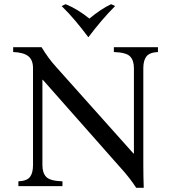

<svg xmlns="http://www.w3.org/2000/svg" viewBox="-20 -891 818 919"><path d="M632 8Q617 -15 599 -38.5Q581 -62 550 -96L185 -509H183V-100Q183 -63 201.5 -44Q220 -25 279 -23V0H68V-23Q109 -25 123.5 -44Q138 -63 138 -100V-565Q138 -604 115.5 -622Q93 -640 43 -642V-665H179Q194 -640 211.5 -616Q229 -592 250 -569L619 -156H621V-565Q621 -602 602.5 -621Q584 -640 525 -642V-665H736V-642Q696 -640 681 -621Q666 -602 666 -565V-100Q666 -72 666.5 -46.5Q667 -21 668 8ZM512 -871 531 -862Q498 -829 466 -791.5Q434 -754 404 -714H402Q372 -754 340.5 -791.5Q309 -829 275 -862L294 -871Q351 -848 408 -802Q434 -824 461 -842Q488 -860 512 -871Z"/></svg>

Font: Bona Nova
Style: Regular
Weight: 400
Designer: Mateusz Machalski
Foundry: Capitalics
Version: Version 4.001; ttfautohint (v1.8.3)